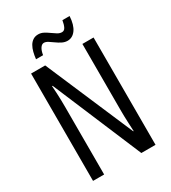

<svg xmlns="http://www.w3.org/2000/svg" viewBox="-212 -998 986 1106"><g transform="rotate(-30 281.0 -445.0)"><path d="M489.3 0H395L146 -590.8H142.1Q144 -564.9 145.3 -540.8Q146.5 -516.6 147 -494.1Q147.5 -471.7 147.5 -450.2V0H73.7V-713.9H167.5L417 -131.8H419.9Q418.5 -160.6 417.2 -186Q416 -211.4 415.5 -233.6Q415 -255.9 415 -274.4V-713.9H489.3ZM139.6 -771Q142.1 -794.4 147.5 -815.9Q152.8 -837.4 162.4 -853.8Q171.9 -870.1 186.5 -879.6Q201.2 -889.2 221.2 -889.2Q239.7 -889.2 256.3 -880.4Q272.9 -871.6 288.6 -860.1Q304.2 -848.6 318.8 -839.8Q333.5 -831.1 347.7 -831.1Q363.3 -831.1 371.3 -847.2Q379.4 -863.3 383.8 -890.1H431.6Q428.2 -832.5 406.2 -802.2Q384.3 -772 351.1 -772Q333 -772 315.4 -780.8Q297.9 -789.6 282 -801.3Q266.1 -813 252 -821.8Q237.8 -830.6 225.6 -830.6Q211.9 -830.6 201.4 -814.9Q190.9 -799.3 186.5 -771Z"/></g></svg>

Font: Open Sans Condensed
Style: Regular
Weight: 400
Width: 3
Designer: Monotype Design Team
Foundry: Monotype Imaging Inc.
Version: Version 3.000